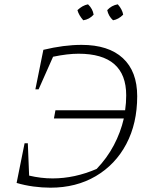

<svg xmlns="http://www.w3.org/2000/svg" viewBox="-20 -863 705 890"><path d="M214 7Q175 7 134.5 1.5Q94 -4 57 -15L94 -199H109L115 -49Q170 -36 224 -36Q326 -36 428 -80Q476 -130 507.5 -189.5Q539 -249 554 -314H230L237 -352H560Q565 -386 565 -421Q565 -614 344 -614Q293 -614 226 -600L159 -449H144L181 -632Q276 -655 358 -655Q483 -655 549.5 -593.5Q616 -532 616 -417Q616 -291 565.5 -195.5Q515 -100 424 -46.5Q333 7 214 7ZM388 -843Q410 -822 414 -795Q394 -773 366 -769Q345 -793 339 -816Q362 -838 388 -843ZM526 -843Q547 -819 551 -795Q529 -773 504 -769Q483 -788 477 -816Q497 -838 526 -843Z"/></svg>

Font: Piazzolla ExtraLight
Style: Italic
Weight: 200
Italic angle: -11.3°
Designer: Juan Pablo del Peral
Foundry: Huerta Tipografica
Version: Version 1.330